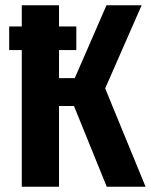

<svg xmlns="http://www.w3.org/2000/svg" viewBox="-20 -712 575 732"><path d="M381 -375 535 0H387L262 -308H205V0H63V-521H15V-611H63V-692H205V-611H271V-521H205V-414H265L386 -692H520Z"/></svg>

Font: Fira Sans Extra Condensed SemiBold
Style: Regular
Weight: 600
Width: 1
Designer: Carrois Corporate & Edenspiekermann AG
Foundry: Carrois Corporate GbR & Edenspiekermann AG
Version: Version 4.203